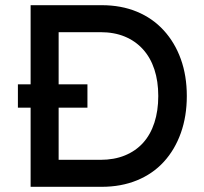

<svg xmlns="http://www.w3.org/2000/svg" viewBox="-20 -720 788 740"><path d="M49 -305V-395H317V-305ZM98 0V-700H372Q447 -700 507.5 -675Q568 -650 611 -603Q654 -556 677 -492Q700 -428 700 -350Q700 -272 677 -207.5Q654 -143 611.5 -96.5Q569 -50 508 -25Q447 0 372 0ZM206 -93 203 -104H367Q420 -104 461.5 -121Q503 -138 531.5 -169.5Q560 -201 575 -247Q590 -293 590 -350Q590 -407 575 -452.5Q560 -498 531 -530Q502 -562 461 -579Q420 -596 367 -596H200L206 -605Z"/></svg>

Font: Lexend Medium
Style: Regular
Weight: 500
Designer: Bonnie Shaver-Troup, Thomas Jockin
Foundry: Lexend
Version: Version 1.005